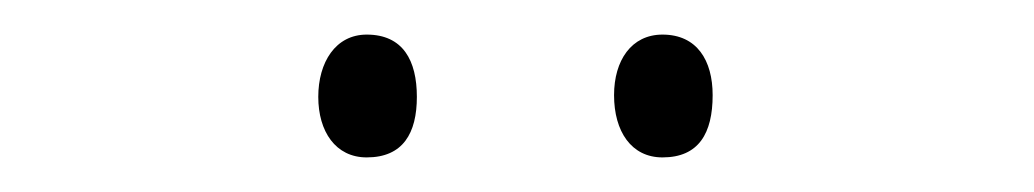

<svg xmlns="http://www.w3.org/2000/svg" viewBox="-20 -729 598 111"><path d="M164 -673C164 -653 174 -638 192 -638C213 -638 221 -652 221 -673C221 -694 213 -709 192 -709C174 -709 164 -693 164 -673ZM335 -674C335 -653 345 -638 363 -638C384 -638 392 -652 392 -674C392 -694 383 -709 363 -709C345 -709 335 -694 335 -674Z"/></svg>

Font: Noto Sans Myanmar UI SemiCondensed ExtraLight
Style: Regular
Weight: 200
Width: 4
Designer: Monotype Design Team
Foundry: Monotype Imaging Inc.
Version: Version 2.103